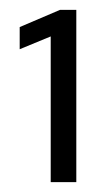

<svg xmlns="http://www.w3.org/2000/svg" viewBox="-20 -720 205 390"><path d="M83 -350V-646L20 -620V-665L102 -700H135V-350Z"/></svg>

Font: Red Hat Display VF
Style: Regular
Weight: 300
Designer: Pentagram, MCKL
Foundry: Pentagram, MCKL
Version: Version 1.023